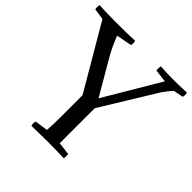

<svg xmlns="http://www.w3.org/2000/svg" viewBox="-218 -974 1151 1151"><g transform="rotate(45 358.0 -398.0)"><path d="M246.1 -625 377.9 -398.9 586.9 -752 505.9 -762.2Q502.4 -776.9 505.9 -798.8Q560.5 -794.9 616.2 -794.9Q663.6 -794.9 728 -797.9Q733.9 -780.3 728 -762.2L666 -750Q650.4 -732.4 643.6 -724.4Q636.7 -716.3 624 -698.5Q611.3 -680.7 600.1 -661.1L403.8 -340.8V-43.9L484.9 -34.2Q488.3 -19.5 484.9 2.9Q421.9 0 348.1 0Q293.9 0 210 2Q204.1 -16.1 210 -34.2L293 -45.9Q296.9 -84 296.9 -163.1V-344.2L58.1 -752L-13.2 -762.2Q-16.6 -776.9 -13.2 -798.8Q41.5 -794.9 137.2 -794.9Q224.6 -794.9 289.1 -797.9Q294.9 -780.3 289.1 -762.2L190.9 -743.2Q222.2 -666.5 246.1 -625Z"/></g></svg>

Font: Adamina
Style: Regular
Weight: 400
Designer: Cyreal (www.cyreal.org)
Foundry: Cyreal (www.cyreal.org)
Version: Version 1.010